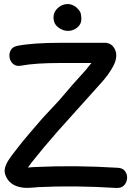

<svg xmlns="http://www.w3.org/2000/svg" viewBox="-20 -927 653 951"><path d="M557 4Q582 5 595 -9.5Q608 -24 609.5 -43.5Q611 -63 599.5 -79Q588 -95 563 -96Q351 -109 162 -100Q153 -100 139 -99Q125 -97 118 -97Q125 -107 138 -124L199 -199L267 -278L487 -523Q488 -524 493 -530L501 -540Q517 -559 527 -576Q544 -602 551 -623Q565 -668 539 -698Q529 -709 517 -712Q514 -713 510 -714Q508 -715 506 -715H282Q143 -715 66 -700Q42 -695 33 -678Q24 -661 27.5 -641.5Q31 -622 46 -609.5Q61 -597 86 -602Q154 -615 282 -615H433L423 -603L414 -592L409 -585L339 -507L273 -430L191 -342L123 -263Q87 -221 59 -184Q36 -155 23 -135Q14 -121 10 -111Q-1 -86 5 -65Q24 -4 99 3Q111 4 130.5 3Q150 2 158 1L166 0Q350 -9 557 4ZM317 -774Q342 -774 362.5 -790.5Q383 -807 383 -832Q383 -849 380 -860Q377 -871 368 -880Q358 -893 343.5 -900Q329 -907 316 -907Q288 -907 266.5 -887.5Q245 -868 245 -841Q245 -809 269 -791Q291 -774 317 -774Z"/></svg>

Font: Balsamiq Sans
Style: Regular
Weight: 400
Designer: Michael Angeles
Foundry: Balsamiq SRL
Version: Version 1.020; ttfautohint (v1.8.4.7-5d5b);gftools[0.9.26]